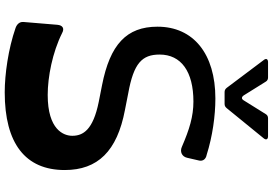

<svg xmlns="http://www.w3.org/2000/svg" viewBox="-191 -950 1155 813"><g transform="rotate(90 386.5 -543.5)"><path d="M243 -1101C230 -1101 226 -1093 234 -1083L352 -926C357 -920 362 -917 370 -917H420C428 -917 433 -920 438 -926L566 -1083C574 -1093 570 -1101 557 -1101H481C473 -1101 467 -1098 463 -1091L405 -998C399 -988 391 -988 384 -998L326 -1091C322 -1098 316 -1101 308 -1101ZM371 14C587 14 700 -73 700 -240C700 -380 620 -462 446 -495L375 -509C248 -532 211 -567 211 -642C211 -733 283 -785 410 -785C473 -785 528 -768 602 -736C622 -727 643 -736 648 -758L660 -810C663 -826 653 -838 636 -841C557 -866 470 -878 397 -878C208 -878 93 -785 93 -633C93 -502 168 -432 341 -398L412 -384C530 -360 555 -318 555 -272C555 -236 530 -168 382 -168C306 -168 202 -188 120 -229C100 -240 87 -231 85 -209L73 -65C72 -49 82 -38 98 -32C187 -1 295 14 371 14Z"/></g></svg>

Font: OpenDyslexic3
Style: Regular
Weight: 400
Designer: Abelardo Gonzalez
Version: Version 3.001;PS 003.001;hotconv 1.0.88;makeotf.lib2.5.64775